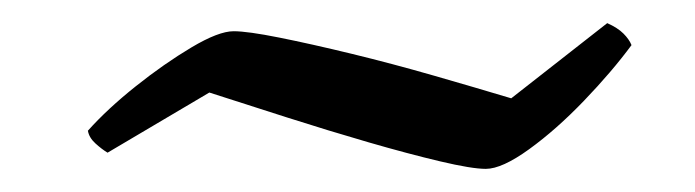

<svg xmlns="http://www.w3.org/2000/svg" viewBox="-20 -399 601 166"><path d="M400 -253Q388 -253 360.5 -259.5Q333 -266 298.5 -276Q264 -286 228 -297.5Q192 -309 161 -319L73 -267Q68 -270 62.5 -275Q57 -280 56 -286Q73 -305 97.5 -324.5Q122 -344 145.5 -358Q169 -372 182 -372Q194 -372 221.5 -366.5Q249 -361 284 -352.5Q319 -344 355.5 -333.5Q392 -323 422 -314L505 -379Q514 -375 519 -370Q524 -365 526 -360Q509 -337 485 -312Q461 -287 437.5 -270Q414 -253 400 -253Z"/></svg>

Font: Texturina 12pt Light
Style: Italic
Weight: 300
Italic angle: -11°
Designer: Guillermo Torres Carreño
Foundry: Omnibus-Type
Version: Version 1.002